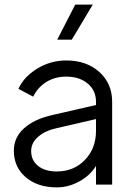

<svg xmlns="http://www.w3.org/2000/svg" viewBox="-20 -800 556 832"><path d="M382 -780 291 -628H228L306 -780ZM267 -538Q355 -538 410.5 -488Q466 -438 466 -359V0H396V-81Q371 -40 324 -14Q277 12 226 12Q143 12 91.5 -32Q40 -76 40 -147Q40 -204 84 -244Q128 -284 209 -302L396 -345V-359Q396 -408 360 -438Q324 -468 267 -468Q218 -468 180.5 -444.5Q143 -421 124 -381L60 -415Q83 -467 141 -502.5Q199 -538 267 -538ZM226 -57Q300 -57 348 -107Q396 -157 396 -233V-284L227 -245Q176 -234 145.5 -207.5Q115 -181 115 -146Q115 -105 145 -81Q175 -57 226 -57Z"/></svg>

Font: Plus Jakarta Display Light
Style: Regular
Weight: 300
Designer: Gumpita Rahayu
Foundry: Tokotype Studio
Version: Version 1.000;hotconv 1.0.109;makeotfexe 2.5.65596